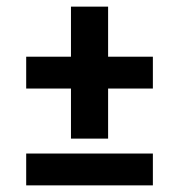

<svg xmlns="http://www.w3.org/2000/svg" viewBox="-20 -559 540 579"><path d="M194 -141V-292H59V-388H194V-539H306V-388H441V-292H306V-141ZM59 0V-96H441V0Z"/></svg>

Font: Iosevka Term
Style: Bold
Weight: 700
Monospace: yes
Designer: Belleve Invis
Foundry: Belleve Invis
Version: Version 30.0.1